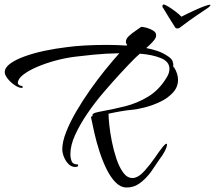

<svg xmlns="http://www.w3.org/2000/svg" viewBox="-20 -784 953 851"><path d="M705 -764Q711 -764 726.5 -754.5Q742 -745 758.5 -732.5Q775 -720 784 -710Q795 -716 814 -725Q833 -734 853 -743Q873 -752 889 -757.5Q905 -763 909 -763H910Q913 -763 913 -761Q913 -760 909.5 -756Q906 -752 903 -750Q884 -737 852.5 -716Q821 -695 775 -660Q771 -658 766 -658Q759 -658 756 -663Q756 -664 747 -677.5Q738 -691 727.5 -708.5Q717 -726 709 -739Q701 -752 702 -750Q700 -752 700 -756Q700 -764 705 -764ZM539 47Q513 46 491 23Q469 0 451.5 -36Q434 -72 420.5 -114Q407 -156 398 -196Q389 -236 383 -266Q385 -267 387 -268Q389 -269 391 -270Q387 -275 393.5 -280Q400 -285 422 -289Q479 -299 534.5 -313Q590 -327 638 -356.5Q686 -386 719 -441Q731 -460 731 -479Q731 -511 693 -526.5Q655 -542 600 -546Q593 -540 587 -534.5Q581 -529 576 -524Q550 -498 514 -459Q478 -420 439 -374.5Q400 -329 367 -280.5Q334 -232 313 -186Q292 -140 292 -101Q292 -82 298 -68.5Q304 -55 326 -55V-47Q320 -44 313 -44Q296 -44 283 -57.5Q270 -71 263 -89.5Q256 -108 256 -122Q256 -155 273 -198.5Q290 -242 318 -290Q346 -338 379.5 -385.5Q413 -433 447 -475Q481 -517 509 -548Q447 -547 393 -541.5Q339 -536 316 -533Q273 -528 228 -516Q183 -504 144.5 -487.5Q106 -471 82.5 -452.5Q59 -434 59 -416Q59 -411 65 -407Q71 -403 78 -403Q81 -400 81 -398Q81 -393 70 -395Q59 -397 42.5 -408.5Q26 -420 13.5 -436Q1 -452 1 -464Q1 -484 24.5 -501.5Q48 -519 87.5 -533.5Q127 -548 176 -558.5Q225 -569 276 -575Q312 -580 358 -582.5Q404 -585 453 -585Q498 -585 541 -582L544 -585Q538 -591 538 -599Q538 -612 551.5 -624.5Q565 -637 581 -647.5Q597 -658 606 -665Q615 -665 631 -660.5Q647 -656 659.5 -648Q672 -640 672 -628Q672 -623 670 -617Q666 -608 654.5 -596Q643 -584 628 -571Q654 -566 676.5 -558.5Q699 -551 716 -540Q740 -526 744.5 -514Q749 -502 748 -494Q747 -486 752 -485Q769 -457 769 -430Q769 -398 746.5 -373.5Q724 -349 690.5 -333Q657 -317 622 -308Q587 -299 562 -297Q546 -296 517 -291Q488 -286 461 -280V-279Q461 -263 464.5 -229.5Q468 -196 476 -156Q484 -116 496.5 -79Q509 -42 526.5 -18.5Q544 5 567 5Q592 5 620 -26Q646 -55 666.5 -85Q687 -115 693 -122Q711 -147 718 -147Q723 -147 717.5 -130.5Q712 -114 698 -93Q688 -80 675.5 -61Q663 -42 649 -22Q626 9 599 28.5Q572 48 539 47Z"/></svg>

Font: The Nautigal
Style: Bold
Weight: 700
Designer: Robert E. Leuschke
Foundry: Robert E. Leuschke
Version: Version 1.100; ttfautohint (v1.8.3)